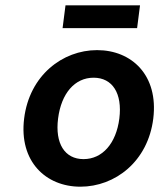

<svg xmlns="http://www.w3.org/2000/svg" viewBox="-20 -692 609 724"><path d="M283 12C414 12 538 -83 558 -245C578 -408 477 -503 346 -503C216 -503 91 -408 71 -245C51 -83 153 12 283 12ZM333 -399C404 -399 442 -340 430 -245C418 -151 366 -92 295 -92C224 -92 187 -151 199 -245C211 -340 262 -399 333 -399ZM497 -586 508 -672H227L216 -586Z"/></svg>

Font: Falling Sky
Style: MedObl
Weight: 500
Designer: Paul D. Hunt
Foundry: Adobe Systems Incorporated
Version: Version 1.02